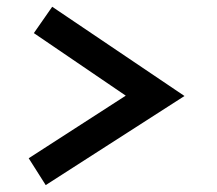

<svg xmlns="http://www.w3.org/2000/svg" viewBox="-20 -532 634 562"><path d="M113.8 9.8 520 -251 132.8 -512.2 79.1 -435.1 348.1 -252 64 -68.8Z"/></svg>

Font: Comic Neue Angular
Style: Bold
Weight: 700
Designer: Craig Rozynski
Foundry: Craig Rozynski
Version: Version 2.003